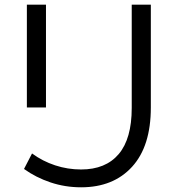

<svg xmlns="http://www.w3.org/2000/svg" viewBox="-20 -798 764 826"><path d="M83.3 -71.1 117.8 -137.8Q163.3 -104.4 217.2 -86.7Q271.1 -68.9 328.9 -68.9Q434.4 -68.9 490.6 -135Q546.7 -201.1 546.7 -333.3V-777.8H628.9V-335.6Q628.9 -168.9 548.3 -80.6Q467.8 7.8 328.9 7.8Q260 7.8 197.2 -13.3Q134.4 -34.4 83.3 -71.1ZM177.8 -777.8V-335.6H95.6V-777.8Z"/></svg>

Font: Paperlogy 4 Regular
Style: Regular
Weight: 400
Designer: redesigned by Lee Juim, glyphs from Gmarket Sans & Montserrat
Foundry: PT&
Version: Version 1.001